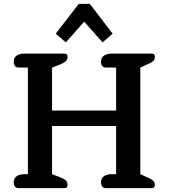

<svg xmlns="http://www.w3.org/2000/svg" viewBox="-20 -972 871 992"><path d="M268 -798 387 -952H444L562 -798L510 -753L415 -860L320 -753ZM51 -30Q51 -51 66 -61.5Q81 -72 107 -72H124V-623H76Q64 -623 57.5 -631Q51 -639 51 -653Q51 -674 66 -684.5Q81 -695 106 -695H312Q322 -695 325.5 -690.5Q329 -686 329 -678Q329 -665 320 -656Q311 -647 291 -639L249 -623V-401H580V-623H527Q515 -623 508.5 -631Q502 -639 502 -653Q502 -674 517 -684.5Q532 -695 557 -695H764Q780 -695 780 -678Q780 -665 772.5 -657.5Q765 -650 749 -643L705 -623V-72L749 -52Q765 -45 772.5 -37.5Q780 -30 780 -17Q780 0 764 0H527Q515 0 508.5 -8Q502 -16 502 -30Q502 -51 517 -61.5Q532 -72 557 -72H580V-321H249V-72L291 -56Q312 -48 320.5 -39Q329 -30 329 -17Q329 -9 325.5 -4.5Q322 0 312 0H76Q64 0 57.5 -8Q51 -16 51 -30Z"/></svg>

Font: Maitree Semibold
Style: Regular
Weight: 600
Designer: CadsonDemak Team
Foundry: CadsonDemak
Version: Version 1.000